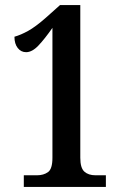

<svg xmlns="http://www.w3.org/2000/svg" viewBox="-20 -738 491 758"><path d="M74 0V-46H126Q152 -46 169.5 -58.5Q187 -71 187 -115V-628Q157 -585 132 -558.5Q107 -532 83 -532Q63 -532 50 -548.5Q37 -565 37 -593Q62 -600 91 -616Q120 -632 161 -668L217 -718H297V-115Q297 -75 313 -60.5Q329 -46 357 -46H398V0Z"/></svg>

Font: Noto Serif Georgian ExtraCondensed SemiBold
Style: Regular
Weight: 600
Width: 2
Designer: Monotype Design Team, Akaki Razmadze
Foundry: Google LLC
Version: Version 2.003; ttfautohint (v1.8.4.7-5d5b)